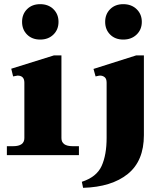

<svg xmlns="http://www.w3.org/2000/svg" viewBox="-20 -745 791 922"><path d="M86 -640Q86 -677 110 -701Q134 -725 173 -725Q212 -725 236.5 -701Q261 -677 261 -640Q261 -603 236.5 -579Q212 -555 173 -555Q134 -555 110 -579Q86 -603 86 -640ZM485 -640Q485 -677 509 -701Q533 -725 572 -725Q611 -725 636 -701Q661 -677 661 -640Q661 -603 636 -579Q611 -555 572 -555Q533 -555 509 -579Q485 -603 485 -640ZM13 -43H43Q97 -43 97 -82V-348Q97 -382 64 -382Q62 -382 43 -378L34 -415L239 -479H275V-82Q275 -43 329 -43H359V0H13ZM373 128Q444 105 468 52Q492 -1 492 -83V-348Q492 -367 482.5 -374.5Q473 -382 460 -382Q456 -382 439 -378L429 -414L634 -479H671V-96Q671 28 593.5 90.5Q516 153 379 157Z"/></svg>

Font: Taviraj
Style: Bold
Weight: 700
Designer: Katatrad Team
Foundry: CadsonDemak
Version: Version 1.001